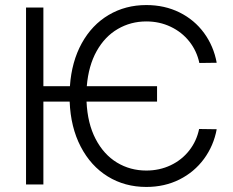

<svg xmlns="http://www.w3.org/2000/svg" viewBox="-20 -737 932 767"><path d="M607.4 -331.1H325.7Q329.6 -243.7 362.1 -181.6Q394.5 -119.6 447.3 -87.6Q500 -55.7 564.5 -55.7Q617.2 -55.7 661.9 -76.9Q706.5 -98.1 736.1 -136Q765.6 -173.8 775.4 -221.7L845.7 -220.7Q833.5 -154.8 794.9 -102.3Q756.3 -49.8 697 -20Q637.7 9.8 564.5 9.8Q478.5 9.8 410.6 -32Q342.8 -73.7 302.5 -151.1Q262.2 -228.5 258.3 -331.1H153.3V0H84V-707H153.3V-392.6H259.3Q266.1 -490.7 306.6 -564.2Q347.2 -637.7 414.1 -677.2Q481 -716.8 564.5 -716.8Q637.7 -716.8 697.3 -687.3Q756.8 -657.7 795.2 -605.2Q833.5 -552.7 845.7 -486.3L776.4 -485.4Q766.1 -533.7 736.3 -571.3Q706.5 -608.9 661.9 -630.1Q617.2 -651.4 564.5 -651.4Q502.4 -651.4 450.7 -621.3Q398.9 -591.3 366.2 -533Q333.5 -474.6 326.7 -392.6H607.4Z"/></svg>

Font: Pretendard JP Light
Style: Regular
Weight: 300
Designer: Base glyphs from Inter by Rasmus Andersson; Hangeul glyphs from Noto Sans CJK(Source Han Sans) by Jang Soo-young and Kan
Foundry: Kil Hyung-jin
Version: Version 1.309